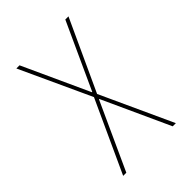

<svg xmlns="http://www.w3.org/2000/svg" viewBox="-213 -828 926 926"><g transform="rotate(-45 250.0 -365.0)"><path d="M251 -343.8H249L91.8 0H70.3L239.3 -368.2L72.3 -730.5H93.8L249 -391.6H251L406.2 -730.5H427.7L260.7 -368.2L429.7 0H408.2Z"/></g></svg>

Font: Mgen+ 1mn thin
Style: Regular
Weight: 100
Designer: [Source Han Sans]
Ryoko NISHIZUKA  (kana & ideographs); Paul D. Hunt (Latin, Greek & Cyrillic); Wenlong ZHANG  (bopomofo
Version: Version 1.059.20150602